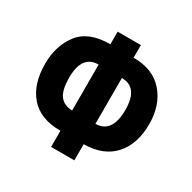

<svg xmlns="http://www.w3.org/2000/svg" viewBox="-158 -872 1030 1030"><g transform="rotate(30 357.0 -357.0)"><path d="M429 -714H285V-636Q151 -636 92.5 -559Q34 -482 34 -371Q34 -245 97 -172.5Q160 -100 285 -100V0H429V-100Q550 -101 615 -173Q680 -245 680 -369Q680 -486 615 -561Q550 -636 429 -636ZM285 -510V-226Q236 -226 209.5 -259Q183 -292 183 -371Q183 -510 285 -510ZM429 -510Q531 -510 531 -371Q531 -228 429 -226Z"/></g></svg>

Font: Noto Sans Armenian ExtraCondensed Extra
Style: Regular
Weight: 800
Width: 3
Designer: Monotype Design Team
Foundry: Monotype Imaging Inc.
Version: Version 1.901